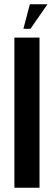

<svg xmlns="http://www.w3.org/2000/svg" viewBox="-20 -874 251 894"><path d="M164 -699V0H47V-699ZM89 -740 119 -854H201L122 -740Z"/></svg>

Font: Moniqa ExtBd Paragraph
Style: Regular
Weight: 800
Designer: Rajesh Rajput
Foundry: Rajesh Rajput
Version: Version 1.000